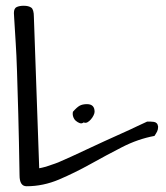

<svg xmlns="http://www.w3.org/2000/svg" viewBox="-20 -647 577 667"><path d="M47.9 -38.1Q45.9 -162.1 43.5 -250.5Q41 -338.9 39.1 -399.4Q37.1 -460 34.7 -495.6Q32.2 -531.2 31.2 -552.7Q30.3 -574.2 29.3 -583.5Q28.3 -592.8 28.3 -601.6Q28.3 -618.2 38.1 -622.6Q47.9 -627 62.5 -627Q79.1 -627 88.4 -620.6Q97.7 -614.3 97.7 -587.9L116.2 -62.5Q117.2 -62.5 126 -64.5Q134.8 -66.4 146.5 -70.3Q158.2 -74.2 170.9 -78.6Q183.6 -83 191.4 -86.9Q203.1 -91.8 226.6 -102.5Q250 -113.3 279.3 -127Q308.6 -140.6 341.3 -155.8Q374 -170.9 403.8 -184.1Q433.6 -197.3 456.5 -208.5Q479.5 -219.7 491.2 -224.6H502.9Q508.8 -224.6 514.6 -223.6Q520.5 -222.7 524.4 -218.8Q528.3 -214.8 529.3 -207Q529.3 -197.3 525.9 -190.4Q522.5 -183.6 516.6 -174.8Q459 -164.1 403.8 -135.7Q348.6 -107.4 294.4 -77.1Q240.2 -46.9 185.1 -23.4Q129.9 0 72.3 0Q47.9 0 47.9 -38.1ZM233.4 -258.8Q247.1 -274.4 256.8 -279.8Q266.6 -285.2 282.2 -285.2Q308.6 -285.2 308.6 -258.8Q308.6 -253.9 305.2 -246.6Q301.8 -239.3 295.9 -232.4Q290 -225.6 283.7 -222.2Q277.3 -218.8 270.5 -221.7Q264.6 -216.8 257.3 -219.2Q250 -221.7 243.7 -227.1Q237.3 -232.4 234.4 -241.2Q231.4 -250 233.4 -258.8Z"/></svg>

Font: Shadows Into Light
Style: Regular
Weight: 400
Designer: Kimberly Geswein
Foundry: Kimberly Geswein
Version: Version 001.000